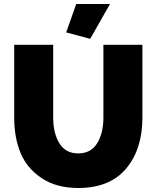

<svg xmlns="http://www.w3.org/2000/svg" viewBox="-20 -934 783 960"><path d="M431 -740 311 -772 361 -914H530ZM371 6Q262 6 188 -43.5Q114 -93 82.5 -170Q51 -247 51 -345V-710H246V-345Q246 -268 277 -217.5Q308 -167 371 -167Q435 -167 466 -218Q497 -269 497 -345V-710H692V-345Q692 -188 610.5 -91Q529 6 371 6Z"/></svg>

Font: Raleway-v4020 Black
Style: Regular
Weight: 900
Designer: Matt McInerney, Pablo Impallari, Rodrigo Fuenzalida
Foundry: Matt McInerney, Pablo Impallari, Rodrigo Fuenzalida
Version: Version 4.020;PS 004.020;hotconv 1.0.88;makeotf.lib2.5.64775